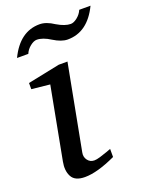

<svg xmlns="http://www.w3.org/2000/svg" viewBox="-134 -763 666 848"><g transform="rotate(-20 199.0 -339.5)"><path d="M263 -29Q175 12 117 12Q70 12 55 -16.5Q40 -45 48 -86L112 -425L26 -434V-463L177 -494H218L142 -94Q138 -74 149.5 -58.5Q161 -43 181 -43Q191 -43 208 -48Q225 -53 243 -59.5Q261 -66 263 -67ZM398 -691Q347 -585 253 -585Q224 -585 187 -608Q151 -631 123 -631Q109 -631 92 -617.5Q75 -604 67 -585H14Q65 -691 158 -691Q189 -691 225 -667Q262 -645 289 -645Q303 -645 320 -658.5Q337 -672 345 -691Z"/></g></svg>

Font: Veleka
Style: Italic
Weight: 400
Italic angle: -12°
Designer: Stefan Peev, Context Ltd, 2016; SIL International, 1997-2014.
Foundry: Stefan Peev, Context Ltd, 2016
Version: Version 1.000